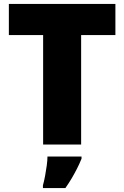

<svg xmlns="http://www.w3.org/2000/svg" viewBox="-20 -734 631 975"><path d="M199 0V-556H25V-714H566V-556H392V0ZM394 72Q383 99 371 122.5Q359 146 345 170Q331 194 312 221H198V207Q204 186 209 159Q214 132 217.5 106Q221 80 221 61H394Z"/></svg>

Font: Noto Sans Symbols Black
Style: Regular
Weight: 900
Version: Version 2.002